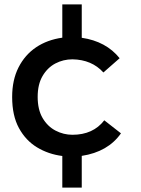

<svg xmlns="http://www.w3.org/2000/svg" viewBox="-20 -704 640 869"><path d="M350 145H262V2Q199 -6 147.8 -37Q96.5 -68 65.8 -124.2Q35 -180.5 35 -265Q35 -342 63.8 -398.8Q92.5 -455.5 143.2 -489.8Q194 -524 262 -533.5V-684H350V-533Q460 -517 521.5 -440.5L448 -376Q395.5 -434 308 -435.5Q266.5 -435.5 230.8 -416.8Q195 -398 172.8 -360.2Q150.5 -322.5 150.5 -265.5Q150.5 -207.5 173 -169.5Q195.5 -131.5 231.5 -112.8Q267.5 -94 308 -94Q401.5 -94 452 -159.5L527.5 -100.5Q468.5 -16.5 350 1.5Z"/></svg>

Font: Argentum Novus Medium
Style: Regular
Weight: 500
Designer: Julieta Ulanovsky (font) & Cristiano Sobral (main changes)
Foundry: Julieta Ulanovsky (font) & Cristiano Sobral (main changes)
Version: Version 3.00;November 27, 2020;FontCreator 13.0.0.2655 64-bi